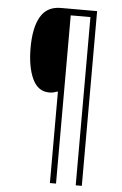

<svg xmlns="http://www.w3.org/2000/svg" viewBox="-59 -802 619 971"><g transform="rotate(5 250.0 -316.5)"><path d="M394 127H363V-727H263V127H232V-338Q221 -334 211 -331.5Q201 -329 188 -329Q131 -329 103 -389Q75 -449 75 -546Q75 -649 107.5 -704.5Q140 -760 210 -760H394Z"/></g></svg>

Font: Noto Sans Lao Condensed ExtraLight
Style: Regular
Weight: 200
Width: 3
Designer: Monotype Design Team
Foundry: Monotype Imaging Inc.
Version: Version 2.003; ttfautohint (v1.8.4.7-5d5b)